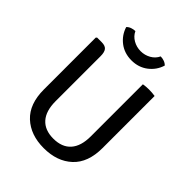

<svg xmlns="http://www.w3.org/2000/svg" viewBox="-245 -1012 1159 1159"><g transform="rotate(45 334.0 -432.5)"><path d="M584.5 -238.5Q584.5 -114.5 515.8 -50.8Q447 13 333.5 13Q221 13 152.5 -50.8Q84 -114.5 84 -238.5V-681L90 -687H128.5Q159.5 -687 171.8 -671.5Q184 -656 184 -623V-238.5Q184 -155 222.5 -111.8Q261 -68.5 334 -68.5Q407.5 -68.5 446 -111.8Q484.5 -155 484.5 -238.5V-683Q495.5 -685 508.5 -686Q521.5 -687 533 -687Q545 -687 559.2 -686Q573.5 -685 584.5 -683ZM498 -856Q481.5 -803 437.5 -769.5Q393.5 -736 333.5 -736Q273 -736 229.2 -769.5Q185.5 -803 169 -856Q179 -867 194.5 -872.5Q210 -878 225.5 -878Q239 -848.5 268.8 -831.5Q298.5 -814.5 333.5 -814.5Q368.5 -814.5 398.2 -831.5Q428 -848.5 441.5 -878Q457 -878 472.5 -872.5Q488 -867 498 -856Z"/></g></svg>

Font: Signika Negative SC
Style: Regular
Weight: 400
Designer: Anna Giedryś
Foundry: Anna Giedryś
Version: Version 2.000; ttfautohint (v1.8.3) -l 8 -r 50 -G 200 -x 9 -